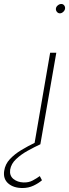

<svg xmlns="http://www.w3.org/2000/svg" viewBox="-113 -725 347 965"><path d="M168 -682Q167 -673 173 -665.5Q179 -658 188 -658Q197 -658 205 -665.5Q213 -673 214 -682Q215 -691 209.5 -698Q204 -705 195 -705Q186 -705 177.5 -698Q169 -691 168 -682ZM87 160Q72 171 51.5 182Q31 193 5 192Q-25 191 -45.5 174.5Q-66 158 -62 128Q-57 98 -32 74.5Q-7 51 26.5 32.5Q60 14 90 0V-1L170 -460H139L61 -7Q28 9 -5.5 29Q-39 49 -63 74.5Q-87 100 -92 134Q-98 174 -71.5 197Q-45 220 0 220Q30 220 55.5 208Q81 196 98 181Z"/></svg>

Font: Jost* 200 Thin Italic
Style: Italic
Weight: 200
Italic angle: -10°
Version: Version 3.200; ttfautohint (v0.97) -l 8 -r 50 -G 200 -x 14 -